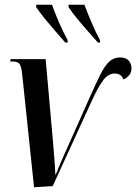

<svg xmlns="http://www.w3.org/2000/svg" viewBox="-20 -786 576 812"><path d="M74 -470Q71 -502 63.5 -514Q56 -526 34 -526H23L25 -536H173L203 -199Q206 -164 209.5 -120.5Q213 -77 214 -48H216Q225 -70 236.5 -97.5Q248 -125 261 -153L358 -371Q385 -432 404 -470Q423 -508 442 -525.5Q461 -543 488 -543Q513 -543 524.5 -529.5Q536 -516 536 -497Q536 -479 526 -467.5Q516 -456 502 -450Q493 -475 465 -475Q437 -475 415.5 -445.5Q394 -416 367 -357L203 1L124 6ZM256 -606Q236 -629 212.5 -656Q189 -683 167.5 -709.5Q146 -736 133 -756V-766H200Q211 -734 229 -692.5Q247 -651 266 -616V-606ZM394 -606Q374 -629 350 -656Q326 -683 304.5 -709.5Q283 -736 270 -756V-766H337Q349 -734 366.5 -692.5Q384 -651 403 -616V-606Z"/></svg>

Font: Noto Serif Display ExtraCondensed SemiBold
Style: Italic
Weight: 600
Width: 2
Italic angle: -12°
Designer: Monotype Design Team
Foundry: Monotype Imaging Inc.
Version: Version 2.009